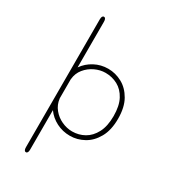

<svg xmlns="http://www.w3.org/2000/svg" viewBox="-237 -877 1093 1234"><g transform="rotate(30 309.5 -259.5)"><path d="M160.5 243Q145 243 145 214.5V-733.5Q145 -762 160.5 -762Q168 -762 172 -754.8Q176 -747.5 176 -733.5V214.5Q176 228.5 172 235.8Q168 243 160.5 243ZM352 -486.5Q406 -486.5 455 -460Q504 -433.5 535.2 -378.8Q566.5 -324 566.5 -239Q566.5 -154.5 535.2 -99Q504 -43.5 455 -16.5Q406 10.5 352 10.5Q298 10.5 251.5 -13.2Q205 -37 176.2 -77.8Q147.5 -118.5 147.5 -170Q147.5 -180 151 -185.2Q154.5 -190.5 160 -190.5Q167 -190.5 171 -183.5Q175 -176.5 176.5 -163.5Q181.5 -121 207.8 -88.8Q234 -56.5 272.2 -38.8Q310.5 -21 350.5 -21Q399 -21 440.5 -44.2Q482 -67.5 507.5 -116Q533 -164.5 533 -239Q533 -315.5 507.5 -363Q482 -410.5 440.5 -432.8Q399 -455 350.5 -455Q310.5 -455 272 -436.8Q233.5 -418.5 207 -385.8Q180.5 -353 176.5 -309.5Q175.5 -296.5 171.2 -289.5Q167 -282.5 160 -282.5Q154.5 -282.5 151 -288Q147.5 -293.5 147.5 -303.5Q147.5 -354 176.2 -395.5Q205 -437 251.5 -461.8Q298 -486.5 352 -486.5Z"/></g></svg>

Font: Sono Monospace ExtraLight
Style: Regular
Weight: 250
Version: Version 2.112